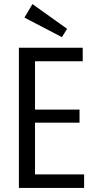

<svg xmlns="http://www.w3.org/2000/svg" viewBox="-20 -921 464 941"><path d="M72.6 0H392.2V-66.4H151.6V-319.8H369.8V-383.8H151.6V-620.8H385.4V-687.2H72.6ZM308.8 -779.8 139 -901 99.8 -834.8 283.4 -739Z"/></svg>

Font: Secuela Light
Style: Regular
Weight: 300
Designer: Fernando Haro
Foundry: deFharo
Version: Version 1.708